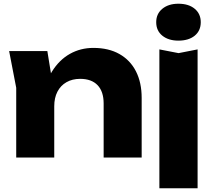

<svg xmlns="http://www.w3.org/2000/svg" viewBox="-20 -845 1136 1030"><path d="M29 -571H234L271 -343V0H67V-374ZM481 -588Q563 -588 621 -555Q679 -522 709.5 -462Q740 -402 740 -320V0H536V-290Q536 -354 503.5 -388Q471 -422 410 -422Q368 -422 336.5 -404Q305 -386 288 -353Q271 -320 271 -275L208 -308Q220 -399 259 -461.5Q298 -524 355 -556Q412 -588 481 -588ZM835 -580 938 -560 1040 -580V165H835ZM937 -627Q884 -627 851 -653.5Q818 -680 818 -726Q818 -771 851 -798Q884 -825 937 -825Q992 -825 1024.5 -798Q1057 -771 1057 -726Q1057 -680 1024.5 -653.5Q992 -627 937 -627Z"/></svg>

Font: Unbounded
Style: Bold
Weight: 700
Designer: Luke Prowse, Jean-Baptiste Morizot, Fátima Lázaro, Florian Runge
Foundry: NaN
Version: Version 1.700